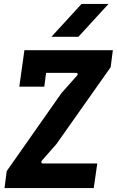

<svg xmlns="http://www.w3.org/2000/svg" viewBox="-20 -955 593 975"><path d="M3 0 14 -86 292 -482 371 -571Q376 -576 374 -580.5Q372 -585 367 -585H214L205 -515H78L104 -700H553L542 -614L267 -224L193 -140Q189 -135 190 -130Q191 -125 196 -125H474L456 0ZM241 -768 394 -935H531L378 -768Z"/></svg>

Font: Finlandica SemiBold
Style: Italic
Weight: 600
Italic angle: -8°
Designer: Niklas Ekholm, Juho Hiilivirta, Jaakko Suomalainen
Foundry: Helsinki Type Studio
Version: Version 1.063